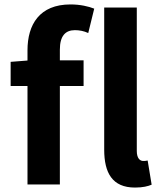

<svg xmlns="http://www.w3.org/2000/svg" viewBox="-20 -832 727 866"><path d="M589 14C624 14 648 8 664 1L646 -108C637 -106 632 -106 626 -106C612 -106 597 -117 597 -151V-798H450V-157C450 -53 486 14 589 14ZM28 -444H104V0H250V-444H357V-560H250V-608C250 -670 275 -696 318 -696C338 -696 359 -692 378 -683L405 -793C380 -803 342 -812 298 -812C158 -812 104 -721 104 -605V-559L28 -553Z"/></svg>

Font: Noto Sans Mono CJK HK
Style: Bold
Weight: 700
Designer: Ryoko NISHIZUKA 西塚涼子 (kana, bopomofo & ideographs); Paul D. Hunt (Latin, Greek & Cyrillic); Sandoll Communications 산돌커뮤니
Foundry: Adobe
Version: Version 2.004;hotconv 1.0.118;makeotfexe 2.5.65603